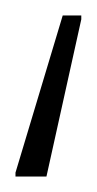

<svg xmlns="http://www.w3.org/2000/svg" viewBox="-20 -38 125 248"><path d="M0 190V185L61 -18H85V-13L40 190Z"/></svg>

Font: Saira Semi Condensed Thin
Style: Regular
Weight: 100
Width: 4
Designer: Hector Gatti with collaboration of the Omnibus-Type team
Foundry: Omnibus-Type
Version: Version 1.001; ttfautohint (v1.8)